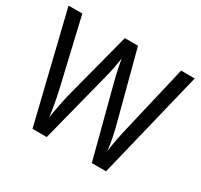

<svg xmlns="http://www.w3.org/2000/svg" viewBox="-149 -907 1150 1099"><g transform="rotate(30 426.5 -357.0)"><path d="M843 -714 669 0H575L454 -463Q445 -497 436.5 -537Q428 -577 424 -604Q421 -583 413.5 -543Q406 -503 395 -462L277 0H183L9 -714H100L202 -277Q224 -179 233 -104Q239 -145 248 -191Q257 -237 268 -280L381 -714H468L583 -278Q595 -234 604 -189.5Q613 -145 618 -104Q623 -145 631.5 -189.5Q640 -234 651 -278L753 -714Z"/></g></svg>

Font: Noto Sans Thai SemCond
Style: Regular
Weight: 400
Width: 4
Designer: Monotype Design Team
Foundry: Monotype Imaging Inc.
Version: Version 2.002; ttfautohint (v1.8.4.7-5d5b)